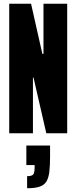

<svg xmlns="http://www.w3.org/2000/svg" viewBox="-20 -708 406 1020"><path d="M29 0V-688H145L205 -422H211V-688H337V0H226L158 -296H155V0ZM124 292V228Q141 228 149.5 224Q158 220 161 209.5Q164 199 164 182V169H120V65H246V124Q246 173 242 205.5Q238 238 226 257Q214 276 189.5 284Q165 292 124 292Z"/></svg>

Font: Saira UltraCondensed Black
Style: Regular
Weight: 900
Width: 1
Designer: Hector Gatti with collaboration of the Omnibus-Type team
Foundry: Omnibus-Type
Version: Version 1.101